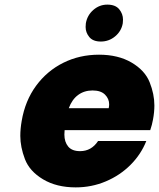

<svg xmlns="http://www.w3.org/2000/svg" viewBox="-20 -805 689 832"><path d="M417 -625Q383 -625 367 -644.5Q351 -664 351 -688Q351 -696 352 -704Q358 -739 384.5 -762Q411 -785 445 -785Q480 -785 496.5 -765Q513 -745 513 -720Q513 -712 512 -704Q506 -670 479 -647.5Q452 -625 417 -625ZM643 -287Q639 -264 631 -241H260Q259 -231 259 -222Q259 -190 275.5 -170Q292 -150 327 -150Q376 -150 405 -194H614Q591 -136 545.5 -90.5Q500 -45 438.5 -19Q377 7 308 7Q225 7 166.5 -28Q108 -63 88 -115.5Q68 -168 68 -216Q68 -247 74 -281Q89 -369 136.5 -433.5Q184 -498 254.5 -533Q325 -568 409 -568Q492 -568 550 -534Q608 -500 628.5 -448.5Q649 -397 649 -348Q649 -319 643 -287ZM451 -336Q453 -345 453 -353Q453 -377 435 -395Q417 -413 381 -413Q345 -413 318.5 -393.5Q292 -374 278 -336Z"/></svg>

Font: Fz Poppins ExtBd
Style: Italic
Weight: 800
Italic angle: -10°
Designer: Ninad Kale (Devanagari), Jonny Pinhorn (Latin)
Foundry: Indian Type Foundry
Version: Vit hóa bi Vntype.Com & FontZin.Com